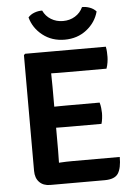

<svg xmlns="http://www.w3.org/2000/svg" viewBox="-60 -942 690 989"><g transform="rotate(-5 285.0 -447.5)"><path d="M82.5 -676.5 89 -683H214V-573Q214 -552 214.5 -537Q215 -522 215 -501.5V-171Q215 -154.5 214.5 -140.8Q214 -127 214 -109.5V1.5H159.5Q123.5 1.5 103 -19.8Q82.5 -41 82.5 -78ZM449.5 -399Q453.5 -386.5 455.2 -371Q457 -355.5 457 -344.5Q457 -332.5 455.2 -317.2Q453.5 -302 449.5 -289H280Q268 -289 247.5 -289.2Q227 -289.5 205.5 -289.8Q184 -290 168.5 -290.5V-397.5Q184 -398 205.5 -398.2Q227 -398.5 247.5 -398.8Q268 -399 280 -399ZM506.5 -683Q509.5 -668 510 -654.8Q510.5 -641.5 510.5 -630Q510.5 -618.5 508 -602Q505.5 -585.5 500 -570H280Q268 -570 247.5 -570.2Q227 -570.5 205.5 -571Q184 -571.5 168.5 -572V-683ZM528.5 -111Q528.5 -53.5 510.8 -26Q493 1.5 440.5 1.5H168.5V-106Q197 -107.5 223.5 -109.2Q250 -111 284 -111ZM475 -868Q460 -812 412.5 -774.8Q365 -737.5 299 -737.5Q233 -737.5 185.5 -774.8Q138 -812 123 -868Q135.5 -882.5 155.5 -890Q175.5 -897.5 196 -897Q209.5 -867.5 237 -850.8Q264.5 -834 299 -834Q334 -834 361.2 -850.8Q388.5 -867.5 402 -897Q422.5 -897.5 442.5 -890Q462.5 -882.5 475 -868Z"/></g></svg>

Font: Signika Light SemiBold
Style: Regular
Weight: 600
Version: Version 2.003;gftools[0.9.32]